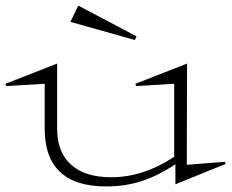

<svg xmlns="http://www.w3.org/2000/svg" viewBox="-57 -652 836 692"><path d="M-37.1 -350.1 148.9 -422.9V-189Q148.9 -103.5 199.2 -58.3Q249.5 -13.2 344.2 -13.2Q459.5 -13.2 570.8 -86.9V-350.1L433.1 -341.8L431.2 -350.1L617.2 -422.9L616.2 -58.1L753.9 -68.8L755.9 -61L575.2 12.2V-60.1Q511.2 -17.6 452.1 1.2Q393.1 20 326.2 20Q104 20 104 -189V-350.1L-35.2 -341.8ZM196.8 -573.2 225.1 -631.8 435.1 -521 429.2 -507.8Z"/></svg>

Font: Halibut Exp Thin
Style: Regular
Weight: 250
Width: 7
Designer: Matteo Maggi
Foundry: Collletttivo
Version: Version 3.080 | FøM Fix